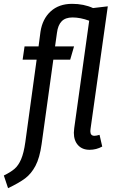

<svg xmlns="http://www.w3.org/2000/svg" viewBox="-78 -769 604 1001"><path d="M441 -66 455 -5Q424 12 389 12Q351 12 329 -12Q307 -36 307 -77Q307 -85 309 -101L387 -661Q341 -678 300 -678Q263 -678 243.5 -658Q224 -638 219 -598L209 -527H308L288 -458H200L139 -18Q129 54 107 95.5Q85 137 53 161Q21 185 -36 212L-58 146Q-23 129 -2.5 111.5Q18 94 32 61.5Q46 29 54 -28L113 -458H40L50 -527H123L133 -603Q143 -670 186 -709.5Q229 -749 298 -749Q359 -749 407 -727L484 -736L394 -97Q393 -92 393 -85Q393 -61 414 -61Q424 -61 441 -66Z"/></svg>

Font: Fira Sans Compressed
Style: Italic
Weight: 400
Width: 1
Italic angle: -8°
Designer: bBox Type GmbH & Carrois Corporate GbR & Edenspiekermann AG
Foundry: bBox Type GmbH & Carrois Corporate GbR & Edenspiekermann AG
Version: Version 4.301